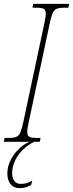

<svg xmlns="http://www.w3.org/2000/svg" viewBox="-43 -734 378 994"><path d="M-23 0 -19 -20H4Q29 -20 42.5 -26Q56 -32 63.5 -51Q71 -70 79 -108L185 -606Q189 -626 191.5 -639.5Q194 -653 194 -663Q194 -683 183.5 -688.5Q173 -694 148 -694H125L129 -714H315L311 -694H288Q263 -694 249.5 -688Q236 -682 228.5 -663.5Q221 -645 213 -606L107 -108Q98 -69 98 -51Q98 -32 108.5 -26Q119 -20 144 -20H167L163 0ZM60 240Q27 240 11 218.5Q-5 197 -5 164Q-5 131 10 99Q25 67 51 40.5Q77 14 110 0H134Q79 28 49.5 72Q20 116 20 163Q20 190 32 204Q44 218 64 218Q83 218 95.5 214Q108 210 124 201L118 224Q105 231 91 235.5Q77 240 60 240Z"/></svg>

Font: Noto Serif ExtraCondensed Thin
Style: Italic
Weight: 100
Width: 2
Italic angle: -12°
Designer: Monotype Design Team
Foundry: Monotype Imaging Inc.
Version: Version 2.013